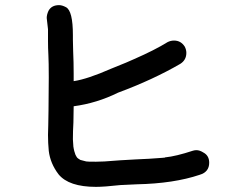

<svg xmlns="http://www.w3.org/2000/svg" viewBox="-20 -711 920 748"><path d="M354 17Q248 17 208 -32Q176 -74 170 -123Q167 -154 167 -185L168 -223Q169 -247 170 -410Q170 -469 168.5 -496.5Q167 -524 167 -551V-597L162 -641Q162 -654 169 -669Q181 -691 210 -691Q222 -691 237 -683Q264 -669 264 -574V-556L265 -512Q267 -468 267 -424V-395H268Q321 -403 412 -443L471 -467L503 -481Q583 -516 633 -547Q645 -553 658 -553Q685 -553 700 -529Q706 -517 706 -505Q706 -477 682 -462Q575 -400 440 -350Q357 -309 267 -297L266 -234Q264 -201 264 -168L266 -138Q267 -136 267 -133Q268 -125 274 -108Q278 -100 279 -99Q280 -98 281 -96.5Q282 -95 284.5 -93.5Q287 -92 293 -88Q312 -83 316 -82Q320 -81 354 -81Q371 -81 387 -82Q448 -87 509 -90Q562 -92 611 -96Q616 -97 622 -97Q623 -97 623 -98H624Q665 -102 732 -124Q739 -126 745 -126Q758 -126 772 -117Q795 -105 795 -77Q795 -41 758 -30Q657 4 513 7L449 10Q386 17 354 17Z"/></svg>

Font: Bad Comic
Style: Regular
Weight: 400
Designer: GGBotNet
Foundry: f0n7
Version: 0.9